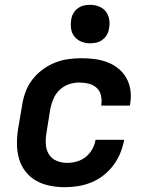

<svg xmlns="http://www.w3.org/2000/svg" viewBox="-20 -770 640 798"><path d="M250 8Q218 8 187.5 2Q157 -4 131 -18.5Q105 -33 86.5 -56.5Q68 -80 59.5 -109Q51 -138 50.5 -169.5Q50 -201 55 -233L72 -333Q76 -360 86 -387.5Q96 -415 114 -438.5Q132 -462 156 -480Q180 -498 207 -509Q234 -520 262 -524Q290 -528 317 -528Q346 -528 373.5 -524.5Q401 -521 426 -511.5Q451 -502 471.5 -485.5Q492 -469 505 -446Q518 -423 522 -395.5Q526 -368 521 -340L520 -331H401V-335Q404 -355 399.5 -374Q395 -393 381 -405.5Q367 -418 348 -422.5Q329 -427 309 -427Q287 -427 265.5 -419.5Q244 -412 227.5 -396Q211 -380 202 -359Q193 -338 189 -317L173 -217Q169 -193 170.5 -170Q172 -147 183 -129Q194 -111 214.5 -102Q235 -93 259 -93Q278 -93 298.5 -98.5Q319 -104 336 -117.5Q353 -131 363.5 -150Q374 -169 377 -189H496V-188Q491 -161 480 -134Q469 -107 451.5 -83.5Q434 -60 410.5 -41.5Q387 -23 360 -12Q333 -1 305 3.5Q277 8 250 8ZM354 -590Q335 -590 318 -597Q301 -604 289.5 -618Q278 -632 275.5 -651Q273 -670 276 -689Q278 -703 285 -715Q292 -727 303.5 -735.5Q315 -744 328 -747Q341 -750 355 -750Q374 -750 391.5 -743Q409 -736 420 -722Q431 -708 434 -689Q437 -670 433 -651Q431 -637 424 -625Q417 -613 405.5 -604.5Q394 -596 381 -593Q368 -590 354 -590Z"/></svg>

Font: Iosevka Extended Oblique
Style: Bold
Weight: 700
Width: 7
Italic angle: -9°
Monospace: yes
Designer: Belleve Invis
Foundry: Belleve Invis
Version: Version 32.5.0; ttfautohint (v1.8.4)